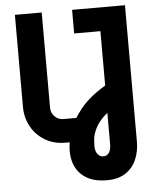

<svg xmlns="http://www.w3.org/2000/svg" viewBox="-60 -751 836 1020"><g transform="rotate(-5 357.5 -241.0)"><path d="M266 0Q204 0 157 -28.5Q110 -57 84 -104.5Q58 -152 58 -209V-700H201V-192Q201 -165 220 -145.5Q239 -126 266 -126H336V0ZM469 218Q381 218 333 172Q285 126 285 46Q285 -1 303.5 -58Q322 -115 369.5 -174Q417 -233 503 -284V-574H363V-700H645V28Q645 80 626 123.5Q607 167 568 192.5Q529 218 469 218ZM460 90Q481 90 491.5 73.5Q502 57 502 30V-139Q457 -101 439.5 -66Q422 -31 420 -5.5Q418 20 418 30Q418 59 430.5 74.5Q443 90 460 90Z"/></g></svg>

Font: MuseoModerno SemiBold
Style: Regular
Weight: 600
Designer: Pablo Cosgaya, Héctor Gatti, Marcela Romero, and the Authors of The MuseoModerno Project.
Foundry: Omnibus-Type Team
Version: Version 1.001